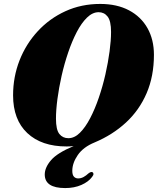

<svg xmlns="http://www.w3.org/2000/svg" viewBox="-20 -733 802 976"><path d="M489.5 -713Q574.5 -713 635.8 -680.5Q697 -648 729.8 -589.8Q762.5 -531.5 762.5 -454.5Q762.5 -345.5 725.2 -259Q688 -172.5 620.2 -110Q552.5 -47.5 461 -9Q403.5 14.5 375.5 55Q347.5 95.5 347.5 135.5Q347.5 156 355.8 165Q364 174 377.5 174Q391.5 174 404.8 166.8Q418 159.5 429 149Q441.5 139 449.5 142Q454 144 455 150.2Q456 156.5 448 166.5Q430 191 394 207Q358 223 311.5 223Q207.5 223 207.5 154Q207.5 118.5 239.5 81.2Q271.5 44 354.5 9.5Q336 11.5 319 11.5Q191 11.5 118.8 -56.5Q46.5 -124.5 46.5 -248.5Q46.5 -342 79.2 -425.8Q112 -509.5 171.8 -574.2Q231.5 -639 312.5 -676Q393.5 -713 489.5 -713ZM264.5 -130Q264.5 -73.5 281.8 -52Q299 -30.5 327.5 -30.5Q358.5 -30.5 386.2 -58Q414 -85.5 438.2 -132Q462.5 -178.5 482.2 -236.2Q502 -294 515.8 -354.8Q529.5 -415.5 537 -471.8Q544.5 -528 544.5 -570.5Q544.5 -626.5 527 -648.8Q509.5 -671 481.5 -671Q450.5 -671 422.2 -643.5Q394 -616 370 -569.8Q346 -523.5 326.5 -466Q307 -408.5 293.2 -347.8Q279.5 -287 272 -230.2Q264.5 -173.5 264.5 -130Z"/></svg>

Font: Fraunces 72pt S000 Black
Style: Italic
Weight: 900
Italic angle: -16°
Version: Version 1.000; ttfautohint (v1.8.3)